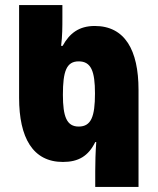

<svg xmlns="http://www.w3.org/2000/svg" viewBox="-20 -734 619 754"><path d="M354 0H524V-381C524 -538 470 -632 352 -632C290 -632 253 -603 226 -554H220C225 -592 225 -630 225 -664V-714H55V-350C55 -193 109 -98 227 -98C288 -98 327 -121 354 -176H358C355 -136 354 -95 354 -62ZM289 -237C242 -237 227 -276 227 -362C227 -454 241 -493 289 -493C338 -493 353 -454 353 -367C353 -276 338 -237 289 -237Z"/></svg>

Font: Noto Sans Georgian ExtraCondensed Black
Style: Regular
Weight: 900
Width: 2
Designer: Monotype Design Team, Akaki Razmadze
Foundry: Google LLC
Version: Version 2.005